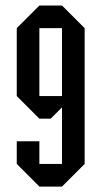

<svg xmlns="http://www.w3.org/2000/svg" viewBox="-20 -687 373 707"><path d="M208.3 -666.7 291.7 -583.3V-83.3L208.3 0H125L41.7 -83.3V-166.7H125V-83.3H208.3V-291.7L166.7 -250H125L41.7 -333.3V-583.3L125 -666.7ZM208.3 -583.3H125V-333.3H208.3Z"/></svg>

Font: Yulong
Style: Regular
Weight: 400
Designer: GGBotNet
Foundry: f0n7.com
Version: 1.00